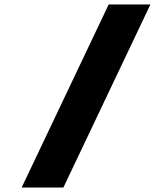

<svg xmlns="http://www.w3.org/2000/svg" viewBox="-20 -845 698 865"><path d="M657.7 -825H469.7L77.5 0H265.5Z"/></svg>

Font: Hussar
Style: BdSuprExtOblFive
Weight: 700
Foundry: Cannot Into Space Fonts
Version: Version 2.00